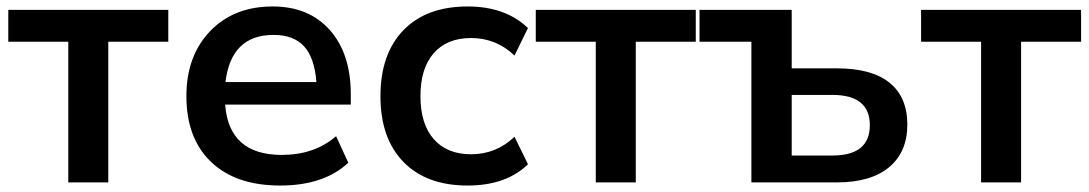

<svg xmlns="http://www.w3.org/2000/svg" viewBox="-20 -570 3404 600"><path d="M193.4 0V-439.5H5.9V-539.1H505.9V-439.5H318.4V0Z M855.5 9.8Q716.8 9.8 639.6 -64Q562.5 -137.7 562.5 -269.5Q562.5 -395.5 636.7 -472.7Q710.9 -549.8 832 -549.8Q945.3 -549.8 1010.7 -476.1Q1076.2 -402.3 1076.2 -275.4V-243.2H683.6Q695.3 -85.9 860.4 -85.9Q962.9 -85.9 1030.3 -144.5L1068.4 -61.5Q992.2 9.8 855.5 9.8ZM684.6 -313.5H968.8Q962.9 -389.6 930.2 -425.3Q897.5 -460.9 835 -460.9Q702.1 -460.9 684.6 -313.5Z M1441.4 9.8Q1312.5 9.8 1240.7 -64Q1168.9 -137.7 1168.9 -269.5Q1168.9 -401.4 1240.7 -475.6Q1312.5 -549.8 1441.4 -549.8Q1559.6 -549.8 1629.9 -482.4L1587.9 -396.5Q1530.3 -451.2 1452.1 -451.2Q1377 -451.2 1335.4 -403.8Q1293.9 -356.4 1293.9 -269.5Q1293.9 -182.6 1335.4 -135.3Q1377 -87.9 1452.1 -87.9Q1530.3 -87.9 1587.9 -142.6L1629.9 -56.6Q1561.5 9.8 1441.4 9.8Z M1841.8 0V-439.5H1654.3V-539.1H2154.3V-439.5H1966.8V0Z M2328.1 0V-439.5H2166V-539.1H2454.1V-356.4H2595.7Q2704.1 -356.4 2759.8 -311.5Q2815.4 -266.6 2815.4 -180.7Q2815.4 -94.7 2758.3 -47.4Q2701.2 0 2595.7 0ZM2454.1 -84H2581.1Q2698.2 -84 2698.2 -178.7Q2698.2 -273.4 2581.1 -273.4H2454.1Z M3045.9 0V-439.5H2858.4V-539.1H3358.4V-439.5H3170.9V0Z"/></svg>

Font: Min Sans SemiBold
Style: Regular
Weight: 600
Designer: Jinseong-Kim, NotoSansCJK, Nunito
Foundry: Jinseong-Kim
Version: Version 1.400;Glyphs 3.1.2 (3151)